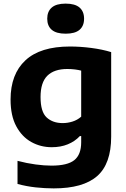

<svg xmlns="http://www.w3.org/2000/svg" viewBox="-20 -813 700 1063"><path d="M277.5 230Q229.5 230 178.2 224.5Q127 219 77 205.5V77.5Q128.5 91 177 97.5Q225.5 104 265 104Q353.5 104 391.5 73.5Q429.5 43 429.5 -25.5V-59.5H422Q394.5 -30 355.2 -14Q316 2 266.5 2Q205 2 153.2 -26.8Q101.5 -55.5 70 -114Q38.5 -172.5 38.5 -262Q38.5 -402.5 120.8 -479Q203 -555.5 367.5 -555.5Q424.5 -555.5 485.8 -547.5Q547 -539.5 595.5 -524.5V-56.5Q595.5 94 517.8 162Q440 230 277.5 230ZM327 -131.5Q354.5 -131.5 381.5 -140Q408.5 -148.5 429.5 -167V-422Q414.5 -426 394.8 -428.5Q375 -431 352.5 -431Q280 -431 242.2 -393.8Q204.5 -356.5 204.5 -276Q204.5 -194 238.2 -162.8Q272 -131.5 327 -131.5ZM343.5 -626.5Q291.5 -626.5 266.5 -648Q241.5 -669.5 241.5 -709.5Q241.5 -749.5 266.5 -771.2Q291.5 -793 343.5 -793Q395.5 -793 420.5 -771.2Q445.5 -749.5 445.5 -709.5Q445.5 -669.5 420.5 -648Q395.5 -626.5 343.5 -626.5Z"/></svg>

Font: Encode Sans SemiExpanded SemiExpanded
Style: Bold
Weight: 700
Width: 6
Designer: Multiple Designers
Foundry: Impallari Type
Version: Version 3.000; ttfautohint (v1.8.3) -l 8 -r 50 -G 200 -x 14 